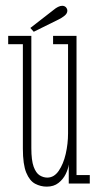

<svg xmlns="http://www.w3.org/2000/svg" viewBox="-20 -650 349 680"><path d="M145.5 11Q124 11 104.5 0.8Q85 -9.5 73 -38.5Q61 -67.5 61 -123.5V-493.5H9V-523H91V-125.5Q91 -82 99.2 -59.5Q107.5 -37 120.5 -29Q133.5 -21 147.5 -21Q171.5 -21 188 -45Q204.5 -69 212.8 -105Q221 -141 221 -177.5V-493.5H168V-523H251V-30H298V0H223.5V-67.5Q221.5 -51.5 212.5 -33.2Q203.5 -15 187 -2Q170.5 11 145.5 11ZM99.5 -537.5 87.5 -551 170.5 -615.5Q177.5 -621.5 185.5 -625.5Q193.5 -629.5 200.5 -629.5Q205.5 -629.5 209.8 -627.2Q214 -625 216.5 -620Q218.5 -616.5 218.5 -612Q218.5 -602.5 208.8 -594.5Q199 -586.5 187.5 -581Z"/></svg>

Font: Imbue Thin
Style: Regular
Weight: 100
Designer: Tyler Finck
Foundry: Etcetera Type Company
Version: Version 1.102